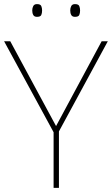

<svg xmlns="http://www.w3.org/2000/svg" viewBox="-20 -915 545 935"><path d="M253 -301 475 -714H505L267 -275V0H241V-271L0 -714H30ZM137 -864Q137 -876 142 -885.5Q147 -895 160 -895Q177 -895 181 -885.5Q185 -876 185 -864Q185 -851 181 -842Q177 -833 160 -833Q147 -833 142 -842Q137 -851 137 -864ZM322 -864Q322 -876 327 -885.5Q332 -895 345 -895Q362 -895 366 -885.5Q370 -876 370 -864Q370 -851 366 -842Q362 -833 345 -833Q332 -833 327 -842Q322 -851 322 -864Z"/></svg>

Font: Noto Sans Tamil Thin
Style: Regular
Weight: 100
Designer: Jelle Bosma - Monotype Design Team
Foundry: Monotype Imaging Inc.
Version: Version 2.004; ttfautohint (v1.8.4.7-5d5b)